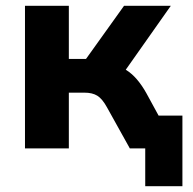

<svg xmlns="http://www.w3.org/2000/svg" viewBox="-20 -511 666 661"><path d="M66 0V-491H217V-308H276L407 -491H568L413 -271Q434 -258 451.5 -237.5Q469 -217 484 -190L526 -113H608V130H480V0H427L348 -142Q332 -171 315 -181.5Q298 -192 271 -192H217V0Z"/></svg>

Font: Nunito Sans ExtraBold
Style: Regular
Weight: 800
Designer: Vernon Adams
Foundry: Vernon Adams
Version: Version 3.101; ttfautohint (v1.8.4.7-5d5b);gftools[0.9.27]